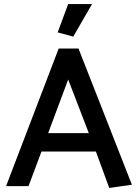

<svg xmlns="http://www.w3.org/2000/svg" viewBox="-20 -920 682 949"><path d="M419 -262H218L317 -527ZM270 -680 10 0H121L185 -171H454L520 9L632 -7L368 -680ZM342 -739 435 -900H317L265 -760Z"/></svg>

Font: Catamaran Thin SemiBold
Style: Regular
Weight: 600
Version: Version 2.000